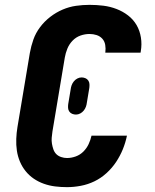

<svg xmlns="http://www.w3.org/2000/svg" viewBox="-20 -763 640 791"><path d="M256 8Q231 8 207 5Q183 2 160.5 -6Q138 -14 119 -27Q100 -40 85.5 -58Q71 -76 62 -97.5Q53 -119 49.5 -142.5Q46 -166 47 -191Q48 -216 52 -240L103 -545Q108 -573 117.5 -600Q127 -627 145 -651Q163 -675 187 -693.5Q211 -712 238 -723.5Q265 -735 293 -739Q321 -743 349 -743Q378 -743 406 -739.5Q434 -736 460 -726Q486 -716 507.5 -699.5Q529 -683 542.5 -660Q556 -637 560.5 -608.5Q565 -580 560 -552Q560 -550 559.5 -548.5Q559 -547 559 -546H413Q414 -546 414 -546.5Q414 -547 414 -548Q416 -563 413.5 -578Q411 -593 401.5 -603.5Q392 -614 378 -618.5Q364 -623 349 -623Q330 -623 311.5 -616.5Q293 -610 279 -595.5Q265 -581 257.5 -562.5Q250 -544 247 -526L196 -221Q194 -208 193 -195.5Q192 -183 194 -171Q196 -159 200 -147.5Q204 -136 212 -128Q220 -120 232 -116Q244 -112 256 -112Q274 -112 292 -118.5Q310 -125 323.5 -138.5Q337 -152 345 -169Q353 -186 357 -204H503Q497 -175 486 -148Q475 -121 458.5 -96Q442 -71 419 -50Q396 -29 369 -16Q342 -3 313 2.5Q284 8 256 8ZM293 -291Q285 -291 277.5 -294Q270 -297 265.5 -303.5Q261 -310 260.5 -318Q260 -326 261 -334L271 -394Q272 -403 275 -411.5Q278 -420 284 -427.5Q290 -435 298.5 -439.5Q307 -444 316 -444Q324 -444 331.5 -441Q339 -438 343.5 -431.5Q348 -425 348.5 -417Q349 -409 348 -401L338 -341Q337 -332 334 -323.5Q331 -315 325 -307.5Q319 -300 310.5 -295.5Q302 -291 293 -291Z"/></svg>

Font: Iosevka Curly HvExObl
Style: Regular
Weight: 900
Width: 7
Italic angle: -9°
Monospace: yes
Designer: Belleve Invis
Foundry: Belleve Invis
Version: Version 11.1.0; ttfautohint (v1.8.3)